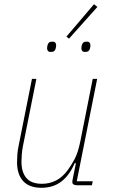

<svg xmlns="http://www.w3.org/2000/svg" viewBox="-20 -881 535 913"><path d="M153 -506 89 -186Q85 -166 83.5 -145Q82 -124 82 -113Q82 -62 105.5 -34.5Q129 -7 180 -7Q215 -7 246 -22.5Q277 -38 302 -72Q319 -95 335 -125Q351 -155 362 -209L421 -506H442L345 -19H421L417 0H347Q337 0 330.5 -3.5Q324 -7 324 -15Q324 -21 326 -31L341 -105H335Q311 -48 272 -18Q233 12 177 12Q119 12 90 -20Q61 -52 61 -110Q61 -127 62.5 -146.5Q64 -166 68 -185L132 -506ZM308 -697 296 -707 427 -861 443 -848ZM222 -634Q211 -634 207.5 -639.5Q204 -645 204 -651Q204 -658 206 -666Q208 -674 213 -678.5Q218 -683 229 -683Q240 -683 243.5 -677.5Q247 -672 247 -666Q247 -659 245 -651Q243 -643 238 -638.5Q233 -634 222 -634ZM385 -634Q374 -634 370.5 -639.5Q367 -645 367 -651Q367 -658 369 -666Q371 -674 376 -678.5Q381 -683 392 -683Q403 -683 406.5 -677.5Q410 -672 410 -666Q410 -659 408 -651Q406 -643 401 -638.5Q396 -634 385 -634Z"/></svg>

Font: IBM Plex Sans Condensed Thin
Style: Italic
Weight: 100
Width: 3
Italic angle: -11°
Designer: Mike Abbink, Paul van der Laan, Pieter van Rosmalen
Foundry: Bold Monday
Version: Version 1.3